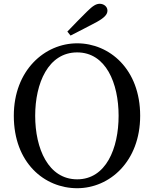

<svg xmlns="http://www.w3.org/2000/svg" viewBox="-20 -979 813 1015"><path d="M336 -812 353 -791C399 -814 446 -839 492 -863C533 -886 548 -903 548 -923C548 -944 529 -959 507 -959C488 -959 470 -948 439 -917C406 -884 371 -849 336 -812ZM166 -367C166 -539 235 -702 388 -702C540 -702 607 -539 607 -367C607 -194 540 -31 388 -31C235 -31 166 -194 166 -367ZM388 -750C216 -750 53 -607 53 -367C53 -118 215 16 388 16C560 16 721 -126 721 -367C721 -614 558 -750 388 -750Z"/></svg>

Font: Noto Serif CJK JP Medium
Style: Regular
Weight: 500
Designer: Ryoko NISHIZUKA 西塚涼子 (kana & ideographs); Frank Grießhammer (Latin, Greek & Cyrillic); Wenlong ZHANG 张文龙 (bopomofo); San
Foundry: Adobe Systems Incorporated
Version: Version 1.000;PS 1;hotconv 16.6.53;makeotf.lib2.5.65590